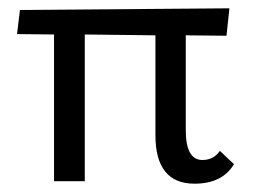

<svg xmlns="http://www.w3.org/2000/svg" viewBox="-20 -436 611 462"><path d="M509 -73 543 -41Q515 6 448 6Q354 6 354 -111V-351L184 -353V0H110V-353L21 -354L28 -412L532 -416L525 -350L427 -351V-123Q427 -51 467 -51Q494 -51 509 -73Z"/></svg>

Font: EauTestText Medium
Style: Regular
Weight: 500
Designer: Christian Thalmann (Catharsis Fonts)
Version: Version 0.001;PS 000.001;hotconv 1.0.88;makeotf.lib2.5.64775